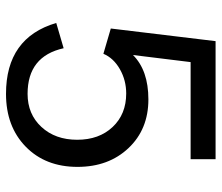

<svg xmlns="http://www.w3.org/2000/svg" viewBox="-68 -640 720 623"><g transform="rotate(90 291.5 -328.0)"><path d="M521 -220Q521 -116 455.5 -52Q390 12 284 12Q102 12 54 -151L136 -175Q162 -58 284 -58Q350 -58 391.5 -103Q433 -148 433 -219Q433 -290 391.5 -334Q350 -378 283 -378Q240 -378 204 -357.5Q168 -337 154 -304L72 -328L113 -668H496V-587H181L158 -400Q208 -450 302 -450Q399 -450 460 -385.5Q521 -321 521 -220Z"/></g></svg>

Font: Atkinson Hyperlegible Pro
Style: Regular
Weight: 400
Designer: Elliott Scott, Megan Eiswerth, Linus Boman, Theodore Petrosky, Jacob Perez
Foundry: Braille Institute
Version: Version 1.5.1